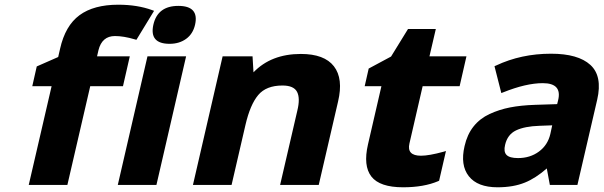

<svg xmlns="http://www.w3.org/2000/svg" viewBox="-20 -785 2562 815"><path d="M552 -618Q505 -632 468 -632Q413 -632 398 -572L392 -546H531L502 -419H363L266 0H102L199 -419H117L136 -503L227 -543L235 -578Q257 -676 317.5 -720.5Q378 -765 482 -765Q563 -765 626 -742L634 -739L559 -616ZM737 -760Q826 -760 808 -680Q799 -641 770 -620Q741 -599 700 -599Q613 -599 631 -680Q649 -760 737 -760ZM770 -546 644 0H480L606 -546Z M1056 -478Q1131 -556 1257 -556Q1357 -556 1397.5 -503.5Q1438 -451 1415 -354L1333 0H1169L1242 -315Q1255 -368 1241 -395Q1227 -422 1179 -422Q1110 -422 1076 -381.5Q1042 -341 1022 -255L963 0H799L925 -546H1052Z M1774 -419 1718 -176Q1706 -124 1767 -124Q1801 -124 1863 -141L1873 -144L1844 -18L1840 -16Q1779 10 1691 10Q1592 10 1556.5 -35.5Q1521 -81 1542 -172L1599 -419H1528L1545 -494L1640 -545L1712 -662H1830L1803 -546H1960L1931 -419Z M2086 -507Q2192 -557 2319 -557Q2434 -557 2486 -509.5Q2538 -462 2515 -362L2431 0H2314L2301 -70Q2253 -28 2208 -10Q2159 10 2092 10Q2007 10 1970 -37Q1933 -84 1952 -165Q1963 -214 1990 -248Q2017 -282 2058 -301Q2099 -320 2145 -329Q2191 -338 2251 -340L2345 -343L2349 -359Q2367 -432 2284 -432Q2213 -432 2116 -393L2108 -390L2079 -504ZM2124 -170Q2117 -141 2130 -127.5Q2143 -114 2179 -114Q2230 -114 2267.5 -141.5Q2305 -169 2316 -216L2324 -253L2270 -251Q2207 -249 2170.5 -231.5Q2134 -214 2124 -170Z"/></svg>

Font: Passageway
Style: BdIt
Weight: 700
Foundry: Ascender Corporation
Version: Version 1.11